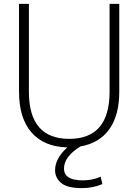

<svg xmlns="http://www.w3.org/2000/svg" viewBox="-20 -750 713 990"><path d="M129 -730V-277Q129 -34 337 -34Q545 -34 545 -277V-730H595V-278Q595 -155 543.5 -83.5Q492 -12 395 5Q310 57 310 119Q310 180 407 180Q458 180 499 161L508 199Q460 220 403 220Q327 220 295.5 193.5Q264 167 264 128Q264 67 327 10Q207 7 142.5 -67Q78 -141 78 -278V-730Z"/></svg>

Font: M PLUS 1p Light
Style: Regular
Weight: 300
Version: Version 1.061